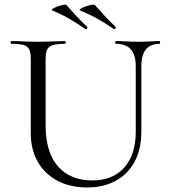

<svg xmlns="http://www.w3.org/2000/svg" viewBox="-20 -804 738 837"><path d="M476 -677.6Q440.8 -701.8 407.1 -721Q373.4 -740.2 329.6 -758.4Q324 -760.8 332 -766Q340 -771.2 353.5 -775.9Q367 -780.6 379.1 -782.9Q391.2 -785.2 394 -781.8Q414.6 -758 436.4 -734.8Q458.2 -711.6 484 -686.8Q486.2 -684.4 483.2 -679.6Q480.2 -674.8 476 -677.6ZM352 -677.6Q316.8 -701.8 283.5 -721.4Q250.2 -741 208 -758.4Q202.4 -760.8 210 -766Q217.6 -771.2 231.1 -775.9Q244.6 -780.6 255.9 -782.9Q267.2 -785.2 270 -781.8Q290.8 -758 312.4 -734.7Q334 -711.4 360 -686.8Q362 -684.4 359.1 -679.6Q356.2 -674.8 352 -677.6ZM571.8 -515.4Q571.8 -564.4 550.5 -588.7Q529.2 -613 485.2 -613Q482.4 -613 482.4 -619Q482.4 -625 485.2 -625Q507.8 -625 531.9 -623.5Q556 -622 584.6 -622Q608.4 -622 632.4 -623.5Q656.4 -625 676 -625Q678 -625 678 -619Q678 -613 676 -613Q636 -613 616.1 -588.7Q596.2 -564.4 596.2 -515.4V-231Q596.2 -153.6 566.8 -99.1Q537.4 -44.6 484.2 -15.7Q431 13.2 360 13.2Q286.2 13.2 230.7 -16Q175.2 -45.2 144.7 -98.5Q114.2 -151.8 114.2 -224.2V-544Q114.2 -573 108 -587.5Q101.8 -602 83.5 -607.5Q65.2 -613 28.8 -613Q26.6 -613 26.6 -619Q26.6 -625 28.8 -625Q53.2 -625 82.8 -623.5Q112.4 -622 146 -622Q180.8 -622 210.8 -623.5Q240.8 -625 263.4 -625Q266.4 -625 266.4 -619Q266.4 -613 263.4 -613Q227 -613 208.8 -607Q190.6 -601 184.7 -586Q178.8 -571 178.8 -542V-259.2Q178.8 -140.2 232.6 -78.8Q286.4 -17.4 382 -17.4Q472.2 -17.4 522 -73.9Q571.8 -130.4 571.8 -230Z"/></svg>

Font: Cormorant Light
Style: Regular
Weight: 300
Designer: Christian Thalmann (Catharsis Fonts)
Foundry: Catharsis Fonts
Version: Version 4.000